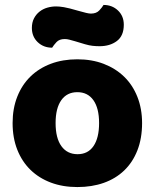

<svg xmlns="http://www.w3.org/2000/svg" viewBox="-20 -741 626 777"><path d="M555 -243Q555 -181 536 -132.5Q517 -84 482.5 -51Q448 -18 400 -1Q352 16 293 16Q234 16 186 -2Q138 -20 103.5 -53.5Q69 -87 50 -135Q31 -183 31 -243Q31 -302 50 -350Q69 -398 103.5 -431.5Q138 -465 186 -483Q234 -501 293 -501Q352 -501 400 -482.5Q448 -464 482.5 -430.5Q517 -397 536 -349Q555 -301 555 -243ZM205 -243Q205 -182 228.5 -149.5Q252 -117 294 -117Q336 -117 358.5 -150Q381 -183 381 -243Q381 -303 358 -335.5Q335 -368 293 -368Q251 -368 228 -335.5Q205 -303 205 -243ZM298 -697Q316 -692 328 -689Q340 -686 348 -686Q370 -686 382 -699Q394 -712 399 -721Q434 -721 457.5 -698.5Q481 -676 481 -641Q481 -596 453 -575Q425 -554 383 -554Q369 -554 355 -555.5Q341 -557 324 -562L284 -574Q270 -578 260.5 -580.5Q251 -583 242 -583Q220 -583 208.5 -570.5Q197 -558 191 -548Q156 -548 132.5 -570.5Q109 -593 109 -628Q109 -650 117.5 -666.5Q126 -683 140 -694Q154 -705 171.5 -710Q189 -715 207 -715Q220 -715 238.5 -712Q257 -709 298 -697Z"/></svg>

Font: Baloo Bhaijaan
Style: Regular
Weight: 400
Designer: Devika Bhansali and Ek Type
Foundry: Ek Type
Version: Version 1.443;PS 1.000;hotconv 16.6.51;makeotf.lib2.5.65220;